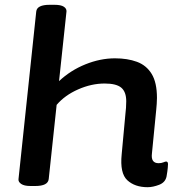

<svg xmlns="http://www.w3.org/2000/svg" viewBox="-20 -773 737 800"><path d="M595 7Q542 7 510.5 -22Q479 -51 487 -130L503 -303Q504 -313 505 -323.5Q506 -334 506 -351Q506 -390 485.5 -407.5Q465 -425 416 -425Q361 -425 305.5 -400.5Q250 -376 216 -336L183 -27Q180 2 127 2H107Q81 2 68.5 -6.5Q56 -15 57 -26L131 -725Q134 -753 187 -753H207Q234 -753 246 -745Q258 -737 257 -725L226 -435Q274 -480 336 -505Q398 -530 459 -530Q511 -530 550.5 -515.5Q590 -501 612 -465Q634 -429 634 -365Q634 -352 633 -340Q632 -328 631 -316L613 -133Q608 -93 641 -93Q652 -93 660.5 -96.5Q669 -100 672 -100Q680 -100 680 -89Q680 -86 679 -73.5Q678 -61 674 -38Q669 -13 643 -3Q617 7 595 7Z"/></svg>

Font: Asap Expanded Expanded SemiBold
Style: Italic
Weight: 600
Width: 7
Italic angle: -6°
Designer: Pablo Cosgaya
Foundry: Omnibus-Type
Version: Version 3.001; ttfautohint (v1.8.4.7-5d5b)